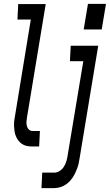

<svg xmlns="http://www.w3.org/2000/svg" viewBox="-20 -756 567 991"><path d="M412 -604 434 -736H527L505 -604ZM144 0Q130 0 117 -3Q104 -6 93.5 -13Q83 -20 75 -30.5Q67 -41 62 -53Q57 -65 55 -78.5Q53 -92 52.5 -105.5Q52 -119 53.5 -133Q55 -147 58 -161L139 -655H70L74 -735H216L119 -148Q117 -137 116.5 -126Q116 -115 119 -104.5Q122 -94 129.5 -87Q137 -80 148 -80H186L182 0ZM194 215 198 135H260Q275 135 288.5 126Q302 117 310 104Q318 91 322.5 76.5Q327 62 329 47L410 -440H341L345 -520H487L391 60Q389 74 386 87.5Q383 101 378 114Q373 127 367 139.5Q361 152 352.5 164Q344 176 333 186Q322 196 309.5 202.5Q297 209 283.5 212Q270 215 257 215Z"/></svg>

Font: Iosevka SS04 Medium Oblique
Style: Regular
Weight: 500
Italic angle: -9°
Monospace: yes
Designer: Belleve Invis
Foundry: Belleve Invis
Version: Version 19.0.0; ttfautohint (v1.8.4)